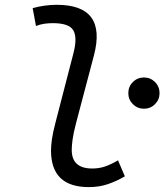

<svg xmlns="http://www.w3.org/2000/svg" viewBox="-20 -762 678 792"><path d="M346.2 9.8Q190.4 9.8 190.4 -141.1Q190.4 -159.7 194.1 -186.8Q197.8 -213.9 208.5 -254.9L282.7 -541.5Q299.8 -606.9 282.5 -636.7Q265.1 -666.5 198.2 -666.5Q181.2 -666.5 163.3 -664.1Q145.5 -661.6 128.4 -654.8L114.7 -728.5Q165 -742.2 213.9 -742.2Q421.9 -742.2 367.7 -534.2L293.9 -254.9Q282.7 -211.9 279.3 -185.8Q275.9 -159.7 275.9 -144.5Q275.4 -66.9 360.4 -66.9Q388.7 -66.9 412.6 -75Q436.5 -83 466.8 -100.6L495.1 -34.7Q461.9 -15.1 425.8 -2.7Q389.6 9.8 346.2 9.8ZM573.7 -313.5Q546.9 -313.5 528.1 -332.3Q509.3 -351.1 509.3 -377.9Q509.3 -404.8 528.1 -423.6Q546.9 -442.4 573.7 -442.4Q600.6 -442.4 619.4 -423.6Q638.2 -404.8 638.2 -377.9Q638.2 -351.1 619.4 -332.3Q600.6 -313.5 573.7 -313.5Z"/></svg>

Font: Cascadia Mono PL SemiLight
Style: Italic
Weight: 350
Italic angle: -10°
Monospace: yes
Designer: Aaron Bell
Foundry: Saja Typeworks
Version: Version 2404.023; ttfautohint (v1.8.4)